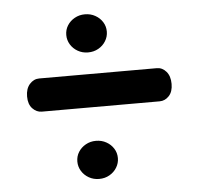

<svg xmlns="http://www.w3.org/2000/svg" viewBox="-46 -658 702 675"><g transform="rotate(-5 305.0 -320.5)"><path d="M277.3 -476.7Q257.5 -476.7 241.2 -486Q225 -495.2 215.5 -510.7Q206.1 -526.2 206.1 -544.2Q206.1 -562.8 215.5 -577.8Q225 -592.9 241.2 -602Q257.5 -611.2 277.3 -611.2Q297.8 -611.2 314 -602Q330.3 -592.9 339.7 -577.8Q349.2 -562.8 349.2 -544.2Q349.2 -526.2 339.7 -510.7Q330.3 -495.2 314 -486Q297.8 -476.7 277.3 -476.7ZM50 -341Q50 -368.5 64.2 -384.5Q78.5 -400.5 98 -400.5H513Q532.5 -400.5 546.2 -384.5Q560 -368.5 560 -341Q560 -313.5 546 -298.5Q532 -283.5 513 -283.5H97Q78.5 -283.5 64.2 -298.5Q50 -313.5 50 -341ZM277.3 -30.2Q257.5 -30.2 241.2 -39.5Q225 -48.7 215.5 -64.2Q206.1 -79.7 206.1 -97.7Q206.1 -116.3 215.5 -131.3Q225 -146.4 241.2 -155.5Q257.5 -164.7 277.3 -164.7Q297.8 -164.7 314 -155.5Q330.3 -146.4 339.7 -131.3Q349.2 -116.3 349.2 -97.7Q349.2 -79.7 339.7 -64.2Q330.3 -48.7 314 -39.5Q297.8 -30.2 277.3 -30.2Z"/></g></svg>

Font: Fraunces SuperSoft
Style: Regular
Weight: 900
Version: Version 1.000;[b76b70a41]